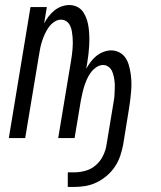

<svg xmlns="http://www.w3.org/2000/svg" viewBox="-20 -548 640 762"><path d="M274 194H249V136H274Q297 136 320 129.5Q343 123 361 107Q379 91 389.5 69Q400 47 403 25L428 -126Q430 -138 432 -150Q434 -162 434.5 -174Q435 -186 435.5 -198Q436 -210 435 -221.5Q434 -233 431.5 -244.5Q429 -256 424.5 -266Q420 -276 410.5 -283Q401 -290 389 -290Q375 -290 362 -281Q349 -272 340 -259.5Q331 -247 325 -233.5Q319 -220 314.5 -206Q310 -192 307 -178Q304 -164 301 -150L276 0H211L262 -307Q264 -319 265.5 -331Q267 -343 268 -355Q269 -367 269 -378.5Q269 -390 268 -402Q267 -414 265 -425Q263 -436 258 -446.5Q253 -457 243.5 -463.5Q234 -470 222 -470Q208 -470 195 -461Q182 -452 173.5 -440Q165 -428 158.5 -414Q152 -400 147.5 -386.5Q143 -373 140 -359Q137 -345 135 -331L80 0H15L101 -520H166L155 -455Q163 -470 173 -483Q183 -496 196 -506.5Q209 -517 224.5 -522.5Q240 -528 255 -528Q272 -528 287 -520.5Q302 -513 311 -499Q320 -485 325 -469Q330 -453 332 -436.5Q334 -420 334.5 -402.5Q335 -385 334 -367.5Q333 -350 331 -332.5Q329 -315 326 -297L322 -275Q330 -289 340 -302.5Q350 -316 362.5 -326Q375 -336 390.5 -342Q406 -348 421 -348Q439 -348 454 -340Q469 -332 478 -318.5Q487 -305 491.5 -289Q496 -273 498.5 -256Q501 -239 501.5 -221.5Q502 -204 500.5 -187Q499 -170 497 -152Q495 -134 492 -117L469 25Q465 47 457.5 69.5Q450 92 437 112Q424 132 405 148.5Q386 165 364.5 175.5Q343 186 320 190Q297 194 274 194Z"/></svg>

Font: Iosevka SS04 Light Extended
Style: Italic
Weight: 300
Width: 7
Italic angle: -9°
Monospace: yes
Designer: Belleve Invis
Foundry: Belleve Invis
Version: Version 19.0.0; ttfautohint (v1.8.4)